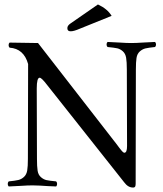

<svg xmlns="http://www.w3.org/2000/svg" viewBox="-20 -840 737 870"><path d="M423.8 -819.8Q466.8 -799.8 485.8 -768.1L341.8 -710Q314 -697.8 299.8 -698.2Q284.7 -698.2 285.2 -712.9Q285.2 -724.1 299.8 -733.9ZM554.7 -524.9Q554.7 -559.6 551.5 -578.4Q548.3 -597.2 536.4 -607.7Q524.4 -618.2 511.2 -621.1Q498 -624 467.3 -627Q462.9 -631.3 462.9 -638.4Q462.9 -645.5 467.3 -649.9Q491.2 -649.4 522 -647.2Q552.7 -645 574.7 -645Q596.7 -645 627.9 -647.2Q659.2 -649.4 682.6 -649.9Q687 -645.5 687 -638.4Q687 -631.3 682.6 -627Q652.8 -624 638.9 -620.6Q625 -617.2 613.3 -606.7Q601.6 -596.2 598.6 -577.6Q595.7 -559.1 595.7 -524.9L594.7 -21Q594.7 -18.6 594.7 -14.9Q594.7 -11.2 594.7 -9.3Q594.7 -7.3 594.5 -4.4Q594.2 -1.5 594 0Q593.8 1.5 593.3 3.4Q592.8 5.4 591.8 6.3Q590.8 7.3 589.6 8.3Q588.4 9.3 586.7 9.5Q585 9.8 582.5 9.8Q560.1 9.8 542.5 -14.2L193.4 -455.1Q168 -488.3 159.7 -487.8Q146.5 -487.8 146.5 -439L147.5 -120.1Q147.5 -85.4 150.4 -66.7Q153.3 -47.9 165.3 -37.4Q177.2 -26.9 190.4 -23.9Q203.6 -21 234.4 -18.1Q238.8 -13.7 238.8 -6.6Q238.8 0.5 234.4 4.9Q213.9 4.4 195.3 3.2Q176.8 2 160.9 1Q145 0 127.4 0Q105.5 0 74.2 2.2Q43 4.4 19.5 4.9Q15.1 0.5 15.1 -6.6Q15.1 -13.7 19.5 -18.1Q49.3 -21 63.2 -24.4Q77.1 -27.8 88.6 -38.3Q100.1 -48.8 103.3 -67.4Q106.4 -85.9 106.4 -120.1L107.4 -549.8Q87.9 -619.6 23.4 -624Q19 -628.4 19 -635.5Q19 -642.6 23.4 -647L152.3 -645L495.6 -203.1Q500 -197.8 504.6 -191.7Q509.3 -185.5 512.5 -181.2Q515.6 -176.8 519 -172.4Q522.5 -168 524.9 -164.8Q527.3 -161.6 529.8 -158.7Q532.2 -155.8 533.9 -154.1Q535.6 -152.3 537.4 -150.9Q539.1 -149.4 540.5 -148.7Q542 -147.9 543.5 -147.9Q555.7 -147.9 555.7 -178.2Z"/></svg>

Font: Linux Libertine Display
Style: Regular
Weight: 400
Designer: Philipp H. Poll
Foundry: Philipp H. Poll
Version: Version 5.0.9